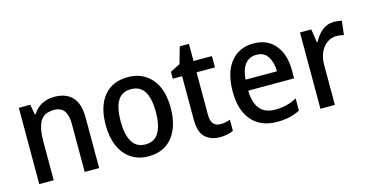

<svg xmlns="http://www.w3.org/2000/svg" viewBox="-71 -980 2512 1310"><g transform="rotate(-15 1185.0 -325.0)"><path d="M326 -549Q409 -549 453.5 -502.5Q498 -456 498 -355V0H396V-338Q396 -400 373.5 -431.5Q351 -463 302 -463Q232 -463 204.5 -415.5Q177 -368 177 -273V0H75V-539H156L169 -467H175Q198 -507 238 -528Q278 -549 326 -549Z M1076 -271Q1076 -141 1016 -65.5Q956 10 845 10Q776 10 724.5 -24Q673 -58 645 -121Q617 -184 617 -271Q617 -403 677 -476Q737 -549 848 -549Q950 -549 1013 -477Q1076 -405 1076 -271ZM722 -270Q722 -177 752 -125.5Q782 -74 847 -74Q911 -74 941 -125.5Q971 -177 971 -271Q971 -364 941 -414Q911 -464 846 -464Q781 -464 751.5 -414Q722 -364 722 -270Z M1376 -75Q1394 -75 1412.5 -78.5Q1431 -82 1445 -88V-9Q1427 0 1402.5 5Q1378 10 1350 10Q1287 10 1247 -26Q1207 -62 1207 -154V-459H1141V-508L1211 -543L1244 -660H1309V-539H1439V-459H1309V-159Q1309 -75 1376 -75Z M1733 -549Q1832 -549 1886.5 -482.5Q1941 -416 1941 -307V-247H1617Q1621 -74 1762 -74Q1805 -74 1841.5 -83Q1878 -92 1916 -112V-26Q1879 -7 1841 1.5Q1803 10 1753 10Q1640 10 1576.5 -62.5Q1513 -135 1513 -266Q1513 -402 1572.5 -475.5Q1632 -549 1733 -549ZM1734 -469Q1683 -469 1653.5 -432Q1624 -395 1619 -324H1841Q1840 -387 1814 -428Q1788 -469 1734 -469Z M2302 -549Q2332 -549 2358 -543L2346 -444Q2322 -451 2293 -451Q2258 -451 2228.5 -430.5Q2199 -410 2181 -372Q2163 -334 2163 -282V0H2061V-539H2141L2155 -445H2160Q2182 -489 2218 -519Q2254 -549 2302 -549Z"/></g></svg>

Font: Noto Sans Lao UI SemCond Med
Style: Regular
Weight: 500
Width: 4
Designer: Monotype Design Team
Foundry: Monotype Imaging Inc.
Version: Version 2.000; ttfautohint (v1.8.4.7-5d5b)